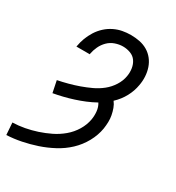

<svg xmlns="http://www.w3.org/2000/svg" viewBox="-206 -637 886 968"><g transform="rotate(30 237.0 -152.5)"><path d="M-21 223 -26 153Q9 152 43.5 145.5Q78 139 111.5 128Q145 117 178 101Q211 85 239.5 61Q268 37 287 5.5Q306 -26 312 -60Q316 -84 313.5 -108Q311 -132 299 -151Q272 -136 244 -124.5Q216 -113 188 -104Q160 -95 131.5 -88Q103 -81 75 -76L61 -144Q91 -150 121 -158Q151 -166 180.5 -176.5Q210 -187 239 -200.5Q268 -214 293 -234Q318 -254 335.5 -281.5Q353 -309 358 -339Q362 -362 358.5 -384.5Q355 -407 343 -424.5Q331 -442 310 -450Q289 -458 266 -458Q244 -458 221 -450Q198 -442 181 -425Q164 -408 154 -386.5Q144 -365 140 -343V-340H62L63 -344Q67 -368 76 -392Q85 -416 99 -438Q113 -460 132.5 -478Q152 -496 175.5 -507.5Q199 -519 223 -523.5Q247 -528 271 -528Q298 -528 323 -523Q348 -518 369 -505.5Q390 -493 405 -474Q420 -455 428 -431.5Q436 -408 437.5 -382Q439 -356 434 -330Q428 -294 409.5 -259.5Q391 -225 361 -197Q372 -183 378.5 -165Q385 -147 388.5 -128.5Q392 -110 391.5 -90.5Q391 -71 388 -51Q381 -9 359 31Q337 71 304 102Q271 133 230.5 154.5Q190 176 148 190Q106 204 63.5 212.5Q21 221 -21 223Z"/></g></svg>

Font: Iosevka Term Curly
Style: Italic
Weight: 400
Italic angle: -9°
Designer: Belleve Invis
Foundry: Belleve Invis
Version: Version 32.3.0